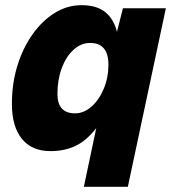

<svg xmlns="http://www.w3.org/2000/svg" viewBox="-20 -572 661 742"><path d="M474 150H304L352 -77Q316 -30 273.5 -9Q231 12 175 12Q103 12 64.5 -35.5Q26 -83 26 -171Q26 -249 47 -317.5Q68 -386 105.5 -439Q143 -492 191.5 -522Q240 -552 295 -552Q354 -552 387 -525Q420 -498 432 -449L455 -540H621ZM270 -134Q304 -134 333.5 -160Q363 -186 381 -229Q399 -272 399 -322Q399 -406 328 -406Q293 -406 264 -379.5Q235 -353 218.5 -308.5Q202 -264 202 -209Q202 -134 270 -134Z"/></svg>

Font: Geist Mono Black
Style: Italic
Weight: 900
Italic angle: -12°
Monospace: yes
Designer: Basement.studio, Andrés Briganti, Mateo Zaragoza
Foundry: Basement.studio, Vercel, Andrés Briganti, Guido Ferreyra, Mateo Zaragoza
Version: Version 1.500; ttfautohint (v1.8.4.7-5d5b)